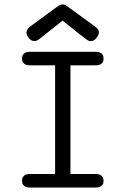

<svg xmlns="http://www.w3.org/2000/svg" viewBox="-20 -844 565 864"><path d="M99 -697Q99 -713 119 -727Q168 -763 195 -783Q222 -803 235 -812Q248 -821 252.5 -822.5Q257 -824 262 -824H263Q267 -824 271 -822.5Q275 -821 288.5 -811.5Q302 -802 329 -782Q356 -762 406 -726Q411 -722 418 -715.5Q425 -709 425 -698Q425 -687 414 -673Q403 -659 389 -659H387Q383 -659 379 -660.5Q375 -662 363 -671Q351 -680 327.5 -698.5Q304 -717 262 -751H261Q222 -720 199.5 -702Q177 -684 165 -674.5Q153 -665 147 -662Q141 -659 135 -659Q121 -659 110 -672.5Q99 -686 99 -697ZM79 -31Q79 -42 83.5 -48Q88 -54 94 -57Q100 -60 107 -60.5Q114 -61 120 -61H228V-550H120Q114 -550 107 -550.5Q100 -551 94 -554Q88 -557 83.5 -563Q79 -569 79 -581Q79 -592 83.5 -598Q88 -604 94 -607Q100 -610 107 -610.5Q114 -611 120 -611H405Q411 -611 418 -610.5Q425 -610 431 -607Q437 -604 441.5 -598Q446 -592 446 -580Q446 -569 441.5 -563Q437 -557 431 -554Q425 -551 418 -550.5Q411 -550 405 -550H297V-61H405Q411 -61 418 -60.5Q425 -60 431 -57Q437 -54 441.5 -48Q446 -42 446 -30Q446 -19 441.5 -13Q437 -7 431 -4Q425 -1 418 -0.5Q411 0 405 0H120Q114 0 107 -0.5Q100 -1 94 -4Q88 -7 83.5 -13Q79 -19 79 -31Z"/></svg>

Font: CMU Typewriter Custom
Style: Regular
Weight: 500
Monospace: yes
Version: Version 0.7.0